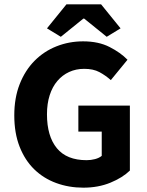

<svg xmlns="http://www.w3.org/2000/svg" viewBox="-20 -855 678 887"><path d="M365 12Q298 12 239.5 -9.5Q181 -31 138 -73Q95 -115 70.5 -177.5Q46 -240 46 -322Q46 -403 71 -466.5Q96 -530 139.5 -574Q183 -618 241 -641Q299 -664 364 -664Q435 -664 486 -638Q537 -612 569 -579L492 -485Q467 -507 439 -522Q411 -537 369 -537Q331 -537 299.5 -522.5Q268 -508 245 -481Q222 -454 209.5 -415Q197 -376 197 -327Q197 -226 242.5 -170.5Q288 -115 380 -115Q400 -115 419 -120Q438 -125 450 -135V-247H342V-367H580V-67Q546 -34 490 -11Q434 12 365 12ZM197 -724 287 -835H447L537 -724L473 -685L369 -769H365L261 -685Z"/></svg>

Font: TT Toshiba Sans
Style: Bold
Weight: 700
Designer: Paul D. Hunt
Foundry: Toshiba Corporation
Version: Version 2.020;PS 2.000;hotconv 1.0.86;makeotf.lib2.5.63406